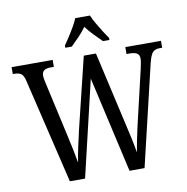

<svg xmlns="http://www.w3.org/2000/svg" viewBox="-97 -1025 1091 1119"><g transform="rotate(-10 448.5 -465.5)"><path d="M78 -620Q71 -652 57 -662.5Q43 -673 18 -673H7V-714H250V-673H230Q179 -673 179 -634Q179 -625 181 -613Q183 -601 186 -589L259 -262Q269 -217 277.5 -176Q286 -135 292 -99Q298 -139 308 -185.5Q318 -232 330 -284L433 -707H505L604 -271Q616 -220 625 -177.5Q634 -135 640 -98Q646 -133 653 -168.5Q660 -204 671 -252L746 -572Q749 -585 752.5 -603.5Q756 -622 756 -633Q756 -655 742 -664Q728 -673 699 -673H680V-714H891V-673H874Q849 -673 835 -658.5Q821 -644 809 -595L668 0H579L450 -568L316 0H226ZM335 -784Q348 -803 365 -829Q382 -855 397.5 -882Q413 -909 422 -931H509Q518 -909 533.5 -882Q549 -855 565.5 -829Q582 -803 596 -784V-771H558Q535 -793 510 -819Q485 -845 465 -872Q446 -845 421 -819Q396 -793 373 -771H335Z"/></g></svg>

Font: Noto Serif Myanmar Cond
Style: Regular
Weight: 400
Width: 3
Designer: Ben Mitchell and the Monotype Design Team
Foundry: Monotype Imaging Inc.
Version: Version 2.106; ttfautohint (v1.8.4.7-5d5b)